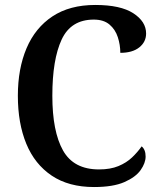

<svg xmlns="http://www.w3.org/2000/svg" viewBox="-20 -744 645 774"><path d="M359 10Q257 10 188.5 -36Q120 -82 86 -164.5Q52 -247 52 -358Q52 -467 87 -549.5Q122 -632 191.5 -678Q261 -724 364 -724Q466 -724 517.5 -690.5Q569 -657 569 -609Q569 -575 541.5 -553Q514 -531 465 -531Q465 -563 455 -594Q445 -625 421.5 -645Q398 -665 358 -665Q266 -665 228.5 -584.5Q191 -504 191 -358Q191 -214 234 -137.5Q277 -61 379 -61Q425 -61 457.5 -74.5Q490 -88 512.5 -109.5Q535 -131 551 -154Q567 -141 567 -113Q567 -87 547 -58.5Q527 -30 481.5 -10Q436 10 359 10Z"/></svg>

Font: Noto Serif Tamil SemiCondensed SemiBold
Style: Regular
Weight: 600
Width: 4
Designer: Indian Type Foundry, Tom Grace, and the Monotype Design Team
Foundry: Monotype Imaging Inc.
Version: Version 2.004; ttfautohint (v1.8.4.7-5d5b)